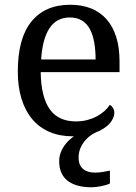

<svg xmlns="http://www.w3.org/2000/svg" viewBox="-20 -566 575 811"><path d="M274.9 -492.2Q219.2 -492.2 189.2 -447Q159.2 -401.9 153.8 -314.9H383.8Q383.8 -354.5 377.9 -387.2Q372.1 -419.9 359.4 -443.4Q346.7 -466.8 325.9 -479.5Q305.2 -492.2 274.9 -492.2ZM287.1 9.8Q232.9 9.8 189.7 -8.5Q146.5 -26.9 116.7 -62Q86.9 -97.2 71 -148.2Q55.2 -199.2 55.2 -264.2Q55.2 -404.3 112.8 -475.1Q170.4 -545.9 276.9 -545.9Q325.2 -545.9 363.8 -530.8Q402.3 -515.6 429.2 -485.6Q456.1 -455.6 470.5 -410.9Q484.9 -366.2 484.9 -307.1V-261.2H151.9Q152.8 -206.5 162.8 -167.2Q172.9 -127.9 191.7 -102.5Q210.4 -77.1 237.8 -65.2Q265.1 -53.2 300.8 -53.2Q326.7 -53.2 348.9 -59.1Q371.1 -64.9 389.2 -74.7Q407.2 -84.5 421.1 -96.9Q435.1 -109.4 443.8 -123Q450.7 -120.1 456.8 -110.8Q462.9 -101.6 462.9 -88.9Q462.9 -73.7 452.1 -56.4Q441.4 -39.1 419.4 -24.4Q397.5 -9.8 364.5 0Q331.5 9.8 287.1 9.8ZM230 114.7Q230 91.3 239.7 70.3Q249.5 49.3 266.1 32Q282.7 14.6 304 2.4Q325.2 -9.8 348.1 -15.1H405.3Q389.6 -10.3 373 -0.5Q356.4 9.3 343 23.7Q329.6 38.1 320.8 57.1Q312 76.2 312 100.1Q312 116.7 317.1 128.7Q322.3 140.6 331.5 148.2Q340.8 155.8 353.5 159.4Q366.2 163.1 381.3 163.1Q394.5 163.1 410.2 160.9Q425.8 158.7 444.3 154.8V209Q436.5 212.9 426.5 215.8Q416.5 218.8 405.8 220.7Q395 222.7 385 223.9Q375 225.1 367.2 225.1Q335.4 225.1 310.1 218.5Q284.7 211.9 266.8 198.5Q249 185.1 239.5 164.3Q230 143.6 230 114.7Z"/></svg>

Font: Droid-TTFautohint Serif
Style: Regular
Weight: 400
Foundry: Ascender Corporation
Version: Version 1.00; ttfautohint (v1.00rc1.4-1a1c-dirty) -l 8 -r 50